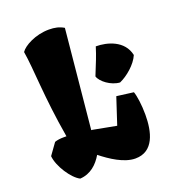

<svg xmlns="http://www.w3.org/2000/svg" viewBox="-137 -851 864 963"><g transform="rotate(-20 295.0 -369.0)"><path d="M126 9.8C182.6 6.3 220.7 -29.8 246.1 -73.2C293.9 -35.2 360.8 9.8 420.9 9.8C519.5 9.8 542.5 -88.4 542.5 -180.2C542.5 -232.4 535.2 -282.7 526.9 -305.2L437 -316.9L390.6 -175.8L267.1 -199.2L260.7 -199.7L312 -727.1C288.6 -741.2 264.2 -746.6 233.4 -746.6C160.6 -746.6 96.2 -710.9 78.1 -683.1C94.7 -585 94.7 -438.5 133.3 -213.4H117.7C101.1 -213.4 83.5 -211.4 70.3 -206.5L26.9 -146C31.2 -90.8 85 -9.8 126 9.8ZM478.5 -375C519 -392.6 571.3 -436 590.3 -481C572.8 -563.5 485.8 -586.9 425.8 -586.9C410.6 -537.6 400.4 -515.1 372.6 -445.8C381.3 -416 431.2 -377.9 478.5 -375Z"/></g></svg>

Font: Fruktur
Style: Regular
Weight: 400
Designer: Viktoriya Grabowska
Foundry: Viktoriya Grabowska
Version: Version 1.002